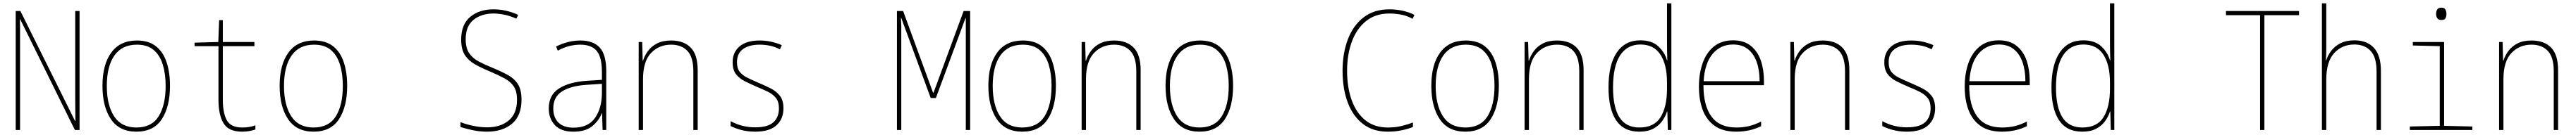

<svg xmlns="http://www.w3.org/2000/svg" viewBox="-20 -780 15410 810"><path d="M74 0V-714H102L429 -54H431Q431 -88 430.5 -124Q430 -160 430 -184V-714H456V0H428L101 -664H99Q100 -640 100 -612Q100 -584 100 -543V0Z M796 10Q694 10 643.5 -65Q593 -140 593 -265Q593 -393 646 -465Q699 -537 799 -537Q870 -537 913.5 -502Q957 -467 977 -405.5Q997 -344 997 -265Q997 -140 948 -65Q899 10 796 10ZM796 -15Q887 -15 929 -82Q971 -149 971 -265Q971 -336 954 -392Q937 -448 899.5 -480Q862 -512 799 -512Q710 -512 664.5 -447Q619 -382 619 -264Q619 -150 662.5 -82.5Q706 -15 796 -15Z M1429 10Q1347 10 1317 -41Q1287 -92 1287 -180V-503H1144V-524L1286 -528L1291 -659H1313V-528H1502V-503H1313V-183Q1313 -102 1337 -58.5Q1361 -15 1429 -15Q1454 -15 1473 -18.5Q1492 -22 1508 -28V-3Q1492 2 1473.5 6Q1455 10 1429 10Z M1856 10Q1754 10 1703.5 -65Q1653 -140 1653 -265Q1653 -393 1706 -465Q1759 -537 1859 -537Q1930 -537 1973.5 -502Q2017 -467 2037 -405.5Q2057 -344 2057 -265Q2057 -140 2008 -65Q1959 10 1856 10ZM1856 -15Q1947 -15 1989 -82Q2031 -149 2031 -265Q2031 -336 2014 -392Q1997 -448 1959.5 -480Q1922 -512 1859 -512Q1770 -512 1724.5 -447Q1679 -382 1679 -264Q1679 -150 1722.5 -82.5Q1766 -15 1856 -15Z M2893 10Q2851 10 2810 1.5Q2769 -7 2735 -18V-47Q2768 -34 2811 -25Q2854 -16 2894 -16Q2975 -16 3024 -57.5Q3073 -99 3073 -181Q3073 -232 3054 -261Q3035 -290 2998 -310Q2961 -330 2907 -353Q2859 -373 2821 -394.5Q2783 -416 2761 -450Q2739 -484 2739 -542Q2739 -634 2793.5 -679Q2848 -724 2932 -724Q3007 -724 3080 -691L3069 -668Q3029 -686 2994 -692.5Q2959 -699 2933 -699Q2861 -699 2813.5 -661.5Q2766 -624 2766 -545Q2766 -492 2786.5 -461.5Q2807 -431 2842.5 -412Q2878 -393 2920 -376Q2976 -353 3016.5 -331Q3057 -309 3078.5 -275Q3100 -241 3100 -182Q3100 -86 3043.5 -38Q2987 10 2893 10Z M3410 10Q3336 10 3299.5 -29.5Q3263 -69 3263 -129Q3263 -209 3322.5 -248Q3382 -287 3487 -295L3581 -301V-347Q3581 -438 3549.5 -475Q3518 -512 3452 -512Q3420 -512 3387 -504Q3354 -496 3317 -476L3307 -501Q3341 -518 3377.5 -527.5Q3414 -537 3452 -537Q3530 -537 3568.5 -494Q3607 -451 3607 -353V0H3585L3582 -100H3580Q3563 -56 3523 -23Q3483 10 3410 10ZM3411 -14Q3498 -14 3539 -71.5Q3580 -129 3581 -220V-277L3488 -271Q3396 -265 3343 -232Q3290 -199 3290 -129Q3290 -75 3321 -44.5Q3352 -14 3411 -14Z M3801 0V-528H3822L3825 -416H3827Q3836 -446 3856.5 -474Q3877 -502 3911 -519.5Q3945 -537 3995 -537Q4071 -537 4112.5 -494Q4154 -451 4154 -359V0H4128V-352Q4128 -437 4092.5 -474.5Q4057 -512 3995 -512Q3922 -512 3874.5 -461.5Q3827 -411 3827 -306V0Z M4498 10Q4452 10 4413.5 -0.5Q4375 -11 4351 -24V-53Q4384 -35 4421 -25.5Q4458 -16 4498 -16Q4573 -16 4606.5 -46Q4640 -76 4640 -130Q4640 -169 4622.5 -191.5Q4605 -214 4575 -229Q4545 -244 4508 -259Q4469 -276 4436 -292.5Q4403 -309 4383 -335Q4363 -361 4363 -407Q4363 -466 4404.5 -501.5Q4446 -537 4524 -537Q4563 -537 4596.5 -529Q4630 -521 4657 -509L4646 -484Q4594 -512 4524 -512Q4462 -512 4425.5 -486Q4389 -460 4389 -406Q4389 -370 4405.5 -349Q4422 -328 4450.5 -314Q4479 -300 4516 -284Q4557 -267 4591 -249.5Q4625 -232 4646 -205Q4667 -178 4667 -130Q4667 -66 4625 -28Q4583 10 4498 10Z M5346 0V-714H5383L5562 -224H5565L5745 -714H5784V0H5758V-671H5756L5579 -192H5548L5372 -672H5370Q5372 -636 5372 -620.5Q5372 -605 5372 -583V0Z M6096 10Q5994 10 5943.5 -65Q5893 -140 5893 -265Q5893 -393 5946 -465Q5999 -537 6099 -537Q6170 -537 6213.5 -502Q6257 -467 6277 -405.5Q6297 -344 6297 -265Q6297 -140 6248 -65Q6199 10 6096 10ZM6096 -15Q6187 -15 6229 -82Q6271 -149 6271 -265Q6271 -336 6254 -392Q6237 -448 6199.5 -480Q6162 -512 6099 -512Q6010 -512 5964.5 -447Q5919 -382 5919 -264Q5919 -150 5962.5 -82.5Q6006 -15 6096 -15Z M6451 0V-528H6472L6475 -416H6477Q6486 -446 6506.5 -474Q6527 -502 6561 -519.5Q6595 -537 6645 -537Q6721 -537 6762.5 -494Q6804 -451 6804 -359V0H6778V-352Q6778 -437 6742.5 -474.5Q6707 -512 6645 -512Q6572 -512 6524.5 -461.5Q6477 -411 6477 -306V0Z M7156 10Q7054 10 7003.5 -65Q6953 -140 6953 -265Q6953 -393 7006 -465Q7059 -537 7159 -537Q7230 -537 7273.5 -502Q7317 -467 7337 -405.5Q7357 -344 7357 -265Q7357 -140 7308 -65Q7259 10 7156 10ZM7156 -15Q7247 -15 7289 -82Q7331 -149 7331 -265Q7331 -336 7314 -392Q7297 -448 7259.5 -480Q7222 -512 7159 -512Q7070 -512 7024.5 -447Q6979 -382 6979 -264Q6979 -150 7022.5 -82.5Q7066 -15 7156 -15Z M8282 10Q8195 10 8135 -35.5Q8075 -81 8043.5 -163.5Q8012 -246 8012 -356Q8012 -460 8043.5 -543.5Q8075 -627 8137.5 -675.5Q8200 -724 8292 -724Q8332 -724 8369.5 -716Q8407 -708 8442 -691L8431 -667Q8395 -687 8359 -693Q8323 -699 8292 -699Q8209 -699 8152.5 -653.5Q8096 -608 8067.5 -530Q8039 -452 8039 -356Q8039 -255 8067 -178Q8095 -101 8149 -58Q8203 -15 8283 -15Q8329 -15 8367 -24.5Q8405 -34 8433 -45V-18Q8406 -7 8367 1.5Q8328 10 8282 10Z M8746 10Q8644 10 8593.5 -65Q8543 -140 8543 -265Q8543 -393 8596 -465Q8649 -537 8749 -537Q8820 -537 8863.5 -502Q8907 -467 8927 -405.5Q8947 -344 8947 -265Q8947 -140 8898 -65Q8849 10 8746 10ZM8746 -15Q8837 -15 8879 -82Q8921 -149 8921 -265Q8921 -336 8904 -392Q8887 -448 8849.5 -480Q8812 -512 8749 -512Q8660 -512 8614.5 -447Q8569 -382 8569 -264Q8569 -150 8612.5 -82.5Q8656 -15 8746 -15Z M9101 0V-528H9122L9125 -416H9127Q9136 -446 9156.5 -474Q9177 -502 9211 -519.5Q9245 -537 9295 -537Q9371 -537 9412.5 -494Q9454 -451 9454 -359V0H9428V-352Q9428 -437 9392.5 -474.5Q9357 -512 9295 -512Q9222 -512 9174.5 -461.5Q9127 -411 9127 -306V0Z M9787 10Q9694 10 9648.5 -58.5Q9603 -127 9603 -255Q9603 -392 9652.5 -465Q9702 -538 9793 -538Q9863 -538 9901.5 -501.5Q9940 -465 9953 -418H9955Q9953 -477 9953 -527V-760H9979V0H9958L9955 -111H9953Q9943 -79 9922.5 -51.5Q9902 -24 9869 -7Q9836 10 9787 10ZM9788 -15Q9876 -15 9914.5 -77Q9953 -139 9953 -248V-284Q9953 -392 9913.5 -452.5Q9874 -513 9794 -513Q9715 -513 9672.5 -448Q9630 -383 9630 -255Q9630 -137 9668.5 -76Q9707 -15 9788 -15Z M10367 10Q10288 10 10239 -24.5Q10190 -59 10167 -119.5Q10144 -180 10144 -260Q10144 -338 10166 -401Q10188 -464 10233.5 -501Q10279 -538 10348 -538Q10414 -538 10455 -504.5Q10496 -471 10514.5 -416Q10533 -361 10533 -295V-269H10171Q10171 -145 10219.5 -80Q10268 -15 10367 -15Q10409 -15 10444 -23.5Q10479 -32 10516 -51V-23Q10449 10 10367 10ZM10507 -293Q10507 -357 10490 -406.5Q10473 -456 10438 -484.5Q10403 -513 10348 -513Q10274 -513 10226.5 -457.5Q10179 -402 10172 -293Z M10691 0V-528H10712L10715 -416H10717Q10726 -446 10746.5 -474Q10767 -502 10801 -519.5Q10835 -537 10885 -537Q10961 -537 11002.5 -494Q11044 -451 11044 -359V0H11018V-352Q11018 -437 10982.5 -474.5Q10947 -512 10885 -512Q10812 -512 10764.5 -461.5Q10717 -411 10717 -306V0Z M11388 10Q11342 10 11303.5 -0.5Q11265 -11 11241 -24V-53Q11274 -35 11311 -25.5Q11348 -16 11388 -16Q11463 -16 11496.5 -46Q11530 -76 11530 -130Q11530 -169 11512.5 -191.5Q11495 -214 11465 -229Q11435 -244 11398 -259Q11359 -276 11326 -292.5Q11293 -309 11273 -335Q11253 -361 11253 -407Q11253 -466 11294.5 -501.5Q11336 -537 11414 -537Q11453 -537 11486.5 -529Q11520 -521 11547 -509L11536 -484Q11484 -512 11414 -512Q11352 -512 11315.5 -486Q11279 -460 11279 -406Q11279 -370 11295.5 -349Q11312 -328 11340.5 -314Q11369 -300 11406 -284Q11447 -267 11481 -249.5Q11515 -232 11536 -205Q11557 -178 11557 -130Q11557 -66 11515 -28Q11473 10 11388 10Z M11957 10Q11878 10 11829 -24.5Q11780 -59 11757 -119.5Q11734 -180 11734 -260Q11734 -338 11756 -401Q11778 -464 11823.5 -501Q11869 -538 11938 -538Q12004 -538 12045 -504.5Q12086 -471 12104.5 -416Q12123 -361 12123 -295V-269H11761Q11761 -145 11809.5 -80Q11858 -15 11957 -15Q11999 -15 12034 -23.5Q12069 -32 12106 -51V-23Q12039 10 11957 10ZM12097 -293Q12097 -357 12080 -406.5Q12063 -456 12028 -484.5Q11993 -513 11938 -513Q11864 -513 11816.5 -457.5Q11769 -402 11762 -293Z M12437 10Q12344 10 12298.5 -58.5Q12253 -127 12253 -255Q12253 -392 12302.5 -465Q12352 -538 12443 -538Q12513 -538 12551.5 -501.5Q12590 -465 12603 -418H12605Q12603 -477 12603 -527V-760H12629V0H12608L12605 -111H12603Q12593 -79 12572.5 -51.5Q12552 -24 12519 -7Q12486 10 12437 10ZM12438 -15Q12526 -15 12564.5 -77Q12603 -139 12603 -248V-284Q12603 -392 12563.5 -452.5Q12524 -513 12444 -513Q12365 -513 12322.5 -448Q12280 -383 12280 -255Q12280 -137 12318.5 -76Q12357 -15 12438 -15Z M13501 0V-689H13297V-714H13734V-689H13527V0Z M13871 0V-760H13897V-495Q13897 -472 13896.5 -455Q13896 -438 13895 -418H13897Q13906 -448 13927 -475.5Q13948 -503 13982 -520.5Q14016 -538 14066 -538Q14141 -538 14182.5 -492.5Q14224 -447 14224 -354V0H14198V-351Q14198 -437 14162 -475Q14126 -513 14065 -513Q13992 -513 13944.5 -461.5Q13897 -410 13897 -301V0Z M14586 -660Q14568 -660 14561 -671Q14554 -682 14554 -697Q14554 -711 14560.5 -722.5Q14567 -734 14586 -734Q14604 -734 14610 -722.5Q14616 -711 14616 -697Q14616 -684 14611 -672Q14606 -660 14586 -660ZM14397 0V-21L14576 -25V-503L14415 -507V-528H14602V-25L14771 -21V0Z M14931 0V-528H14952L14955 -416H14957Q14966 -446 14986.5 -474Q15007 -502 15041 -519.5Q15075 -537 15125 -537Q15201 -537 15242.5 -494Q15284 -451 15284 -359V0H15258V-352Q15258 -437 15222.5 -474.5Q15187 -512 15125 -512Q15052 -512 15004.5 -461.5Q14957 -411 14957 -306V0Z"/></svg>

Font: Noto Sans Mono Condensed Thin
Style: Regular
Weight: 100
Width: 3
Designer: Monotype Design Team
Foundry: Monotype Imaging Inc.
Version: Version 2.014; ttfautohint (v1.8.4.7-5d5b)